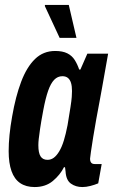

<svg xmlns="http://www.w3.org/2000/svg" viewBox="-20 -744 457 776"><path d="M120 12Q85 12 61.5 -4Q38 -20 26.5 -52.5Q15 -85 15 -133Q15 -164 18.5 -199Q22 -234 29 -273Q43 -354 65.5 -413.5Q88 -473 121.5 -505.5Q155 -538 203 -538Q233 -538 252 -528.5Q271 -519 282 -501.5Q293 -484 300 -463H305L333 -527H417L393 -392Q389 -369 382.5 -334.5Q376 -300 369 -262Q362 -224 356.5 -189Q351 -154 347.5 -130.5Q344 -107 344 -103Q344 -92 348.5 -86.5Q353 -81 363 -81H391L377 -3Q363 3 345.5 7.5Q328 12 313 12Q286 12 266.5 -2Q247 -16 245 -51Q244 -54 244 -58.5Q244 -63 243 -67L239 -69Q223 -37 193.5 -12.5Q164 12 120 12ZM172 -98Q186 -98 197.5 -106.5Q209 -115 219.5 -132.5Q230 -150 238 -176Q246 -202 253 -238Q261 -286 265 -312Q269 -338 270 -352Q271 -366 271 -376Q271 -396 267 -409Q263 -422 254.5 -429Q246 -436 232 -436Q213 -436 199 -421.5Q185 -407 174.5 -377Q164 -347 155 -299Q146 -251 142 -223.5Q138 -196 136.5 -182Q135 -168 135 -157Q135 -126 144 -112Q153 -98 172 -98ZM221 -591 161 -720 162 -724H258L289 -591Z"/></svg>

Font: Archivo ExtraCondensed
Style: Bold Italic
Weight: 700
Width: 2
Italic angle: -10°
Designer: Hector Gatti
Foundry: Omnibus-Type
Version: Version 2.001